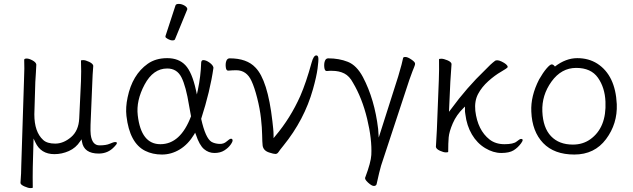

<svg xmlns="http://www.w3.org/2000/svg" viewBox="-20 -779 3246 984"><path d="M148 183Q146 185 135.5 185Q125 185 105.5 176.5Q86 168 85 159V157Q89 108 89 70L103 -367Q106 -435 104 -473Q105 -479 117 -479Q129 -479 146.5 -469.5Q164 -460 166 -449V-446Q166 -433 164 -407Q162 -381 161 -359L156 -193Q156 -103 201 -62Q221 -43 263 -43Q305 -43 344 -76Q383 -109 386 -172L395 -363Q397 -412 395 -468Q395 -471 406.5 -471Q418 -471 437 -462Q456 -453 458 -442Q454 -392 453 -355L444 -139Q443 -104 445 -89Q452 -34 490 -34Q524 -34 543 -42.5Q562 -51 570 -51Q590 -51 566 -27Q534 8 486 8Q410 8 400 -53L398 -65L391 -55Q369 -21 333 -5Q297 11 259 11Q189 11 161 -50L152 -69L148 78Q147 129 148 183Z M724 -6Q644 -46 628 -185Q623 -229 634 -280Q658 -396 737 -452Q778 -481 837 -481Q896 -481 930 -445Q964 -409 984 -318L989 -295L994 -318Q1009 -389 1011 -458Q1012 -471 1022 -471Q1036 -471 1054 -458Q1072 -445 1074 -432Q1057 -312 1011 -170Q1033 -71 1064 -52Q1080 -43 1103 -41.5Q1126 -40 1141.5 -54Q1157 -68 1164 -68Q1171 -68 1172 -60.5Q1173 -53 1161.5 -37Q1150 -21 1129.5 -8Q1109 5 1079 5Q1049 5 1025.5 -15Q1002 -35 984 -89L980 -99L975 -90Q944 -39 901 -13Q858 13 810 13Q762 13 724 -6ZM802 -40Q905 -40 959 -183Q954 -210 949 -238Q933 -337 910 -382.5Q887 -428 837 -428Q765 -428 721 -345.5Q677 -263 686 -188Q703 -40 802 -40ZM877 -578Q875 -572 864 -572Q853 -572 840.5 -579Q828 -586 828 -590V-594L879 -750Q881 -759 896 -759Q911 -759 925.5 -750.5Q940 -742 940 -732Q940 -730 939 -729Z M1361 3Q1330 -6 1326 -33Q1324 -51 1323.5 -87Q1323 -123 1317.5 -172.5Q1312 -222 1298 -277Q1284 -332 1269 -364Q1244 -419 1191 -419Q1172 -419 1150 -417H1149Q1139 -417 1137 -435.5Q1135 -454 1140 -467Q1145 -480 1157 -480Q1245 -480 1289 -433Q1352 -369 1376 -158L1380 -121Q1382 -103 1382 -85V-71L1391 -82Q1468 -173 1519 -287Q1549 -356 1577 -458Q1587 -495 1601 -495Q1610 -495 1611.5 -482Q1613 -469 1607.5 -427.5Q1602 -386 1584 -322Q1540 -165 1432 -32Q1414 -10 1407.5 0Q1401 10 1391.5 10Q1382 10 1361 3Z M1910 165Q1907 174 1896 174Q1885 174 1866 156.5Q1847 139 1852 130Q1881 53 1883 15Q1887 -65 1861.5 -170.5Q1836 -276 1789 -355Q1771 -389 1744.5 -402.5Q1718 -416 1682 -416H1669Q1663 -416 1655 -415H1654Q1644 -415 1642 -434Q1640 -453 1645 -466.5Q1650 -480 1662 -480Q1718 -480 1763 -462Q1808 -444 1840 -384Q1900 -270 1918 -118L1921 -74L2021 -388Q2042 -459 2046 -482Q2047 -487 2058 -487Q2069 -487 2087.5 -474.5Q2106 -462 2107 -454.5Q2108 -447 2102.5 -435Q2097 -423 2078 -370L1933 70Q1925 97 1910 165ZM1918 -117V-118Q1918 -118 1918 -117ZM2046 -482Z M2277 -1Q2277 2 2265 2Q2253 2 2234.5 -6.5Q2216 -15 2214 -26L2219 -115L2229 -369Q2231 -422 2230 -475Q2230 -478 2242 -478Q2254 -478 2273 -470Q2292 -462 2294 -452V-449Q2291 -414 2288 -360L2281 -206L2291 -219Q2372 -330 2466 -420Q2494 -450 2518 -468Q2522 -470 2529.5 -470Q2537 -470 2550 -464Q2581 -449 2582 -436V-435Q2579 -429 2547.5 -411Q2516 -393 2482.5 -363Q2449 -333 2430 -297Q2411 -261 2416 -211Q2428 -112 2489 -64Q2520 -40 2565.5 -40Q2611 -40 2627.5 -53.5Q2644 -67 2650 -67Q2667 -67 2650.5 -44.5Q2634 -22 2612 -8.5Q2590 5 2549 5Q2508 5 2466.5 -20Q2425 -45 2398.5 -90Q2372 -135 2365 -193L2363 -207V-233L2355 -225Q2319 -190 2300.5 -147Q2282 -104 2279.5 -75Q2277 -46 2277 -1Z M2703 -207Q2699 -286 2743 -372Q2763 -407 2781 -428Q2799 -449 2807.5 -449Q2816 -449 2824 -438Q2880 -481 2938.5 -481Q2997 -481 3041 -453Q3134 -393 3141 -245Q3145 -145 3086 -66Q3027 13 2923.5 13Q2820 13 2763.5 -46Q2707 -105 2703 -207ZM2916 -38Q2967 -38 3005 -65Q3089 -125 3083 -258Q3080 -330 3044.5 -380.5Q3009 -431 2933 -431Q2857 -431 2806.5 -361Q2756 -291 2759.5 -207.5Q2763 -124 2804 -81Q2845 -38 2916 -38Z"/></svg>

Font: LXGW WenKai TC Light
Style: Regular
Weight: 300
Designer: LXGW / Fontworks Inc.
Foundry: LXGW / Fontworks Inc.
Version: Version 1.330